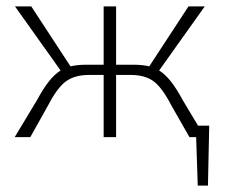

<svg xmlns="http://www.w3.org/2000/svg" viewBox="-20 -430 705 602"><path d="M636 -36 632 152H600L595 0H574L517 -100Q488 -156 461 -175.5Q434 -195 390 -195H344V0H305V-195H259Q215 -195 187.5 -175.5Q160 -156 131 -100L75 0H26L96 -116Q116 -153 133.5 -175Q151 -197 170 -209L27 -410H78L201 -222Q223 -227 247 -227H305V-410H344V-227H402Q426 -227 448 -222L571 -410H622L479 -209Q498 -197 515.5 -175Q533 -153 553 -116L601 -36Z"/></svg>

Font: Ysabeau Light
Style: Regular
Weight: 300
Designer: Christian Thalmann (Catharsis Fonts)
Version: Version 0.003